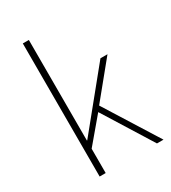

<svg xmlns="http://www.w3.org/2000/svg" viewBox="-192 -893 884 992"><g transform="rotate(-30 249.5 -397.0)"><path d="M105 0H141V-145L265 -292L447 0H486L286 -319L456 -527H414L143 -194H141V-794H105Z"/></g></svg>

Font: Noto Sans Japanese Thin
Style: Regular
Weight: 100
Designer: Ryoko NISHIZUKA (kana & ideographs); Paul D. Hunt (Latin, Greek & Cyrillic); Wenlong ZHANG (bopomofo); Sandoll Communica
Foundry: Adobe Systems Incorporated
Version: Version 1.000;PS 1;hotconv 1.0.78;makeotf.lib2.5.61930